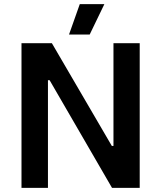

<svg xmlns="http://www.w3.org/2000/svg" viewBox="-20 -909 781 929"><path d="M485 -889H366L314 -742H414ZM84 0H212V-521H220L522 0H656V-700H529V-203H521L231 -700H84Z"/></svg>

Font: Fixel Display SemiBold
Style: Regular
Weight: 600
Designer: AlfaBravo + MacPaw
Foundry: Kyrylo Tkachov, Marchela Mozhyna, Serhii Makarenko, Maria Weinstein, Zakhar Kryvoshyya
Version: Version 1.211